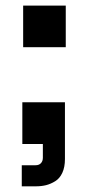

<svg xmlns="http://www.w3.org/2000/svg" viewBox="-20 -510 311 680"><path d="M62 -490.2H212.9V-342.8H62ZM59.1 0V-147.9H210V53.2Q210 82 200.7 102.1Q191.4 122.1 175.5 131.8Q159.7 141.6 143.1 145.8Q126.5 149.9 106.9 149.9H57.1V75.2H106Q118.2 75.2 125 67.9Q131.8 60.5 131.8 48.8V0Z"/></svg>

Font: SUSE
Style: Bold
Weight: 700
Designer: Rene Bieder
Foundry: SUSE
Version: Version 1.000